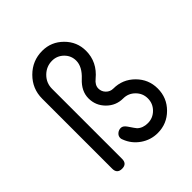

<svg xmlns="http://www.w3.org/2000/svg" viewBox="-163 -677 783 783"><g transform="rotate(-45 228.0 -285.5)"><path d="M428.2 -128.7Q428.2 -75.2 390.6 -37.6Q353 0 299.8 0Q259.8 0 226.8 -22.8Q193.8 -45.7 179.9 -82.5Q177 -88.6 177 -94Q177 -105.7 186.3 -113.8Q195.6 -121.8 207.8 -121.8Q220.5 -121.8 231.7 -105Q249.5 -78.4 253.9 -73.7Q271.2 -57.1 299.8 -57.1Q329.1 -57.1 350.1 -78.1Q371.1 -99.1 371.1 -128.7Q371.1 -158 350.1 -178.8Q329.1 -199.7 299.8 -199.7Q258.5 -199.7 229.1 -229.1Q199.7 -258.5 199.7 -299.8Q199.7 -341.3 236.6 -375.4Q273.4 -409.4 273.4 -444.1Q273.4 -473.1 252.7 -493.4Q231.9 -513.7 203.4 -513.7Q170.2 -513.7 146.2 -489.9Q122.3 -466.1 122.3 -432.6V-28.6Q122.3 0 94 0Q65.4 0 65.4 -28.6V-432.6Q65.4 -489.7 106 -530.2Q146.5 -570.6 203.4 -570.6Q255.6 -570.6 292.8 -533.4Q330.1 -496.3 330.1 -444.1Q330.1 -379.9 276.9 -335.9Q256.6 -319.6 256.6 -299.8Q256.6 -282 269.3 -269.3Q282 -256.6 299.8 -256.6Q353 -256.6 390.6 -219.1Q428.2 -181.6 428.2 -128.7Z"/></g></svg>

Font: EnergyBar
Style: Regular
Weight: 400
Italic angle: -10°
Version: 1.0 2000-03-28